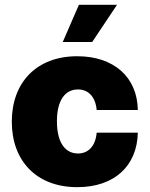

<svg xmlns="http://www.w3.org/2000/svg" viewBox="-20 -772 626 802"><path d="M302.7 9.8C458 9.8 552.7 -79.1 555.7 -217.8H383.8C378.9 -161.1 348.6 -130.9 305.7 -130.9C252.9 -130.9 217.8 -175.8 217.8 -265.6C217.8 -354.5 252.9 -398.4 305.7 -398.4C348.6 -398.4 378.9 -368.2 383.8 -312.5H555.7C553.7 -449.2 456.1 -537.1 302.7 -537.1C131.8 -537.1 29.3 -426.8 29.3 -263.7C29.3 -100.6 131.8 9.8 302.7 9.8ZM242.2 -596.7H365.2L468.8 -752H309.6Z"/></svg>

Font: Pretendard Black
Style: Regular
Weight: 900
Designer: Base glyphs from Inter by Rasmus Andersson; Hangeul glyphs from Noto Sans CJK(Source Han Sans) by Jang Soo-young and Kan
Foundry: Kil Hyung-jin
Version: Version 1.309;Glyphs 3.2 (3225)